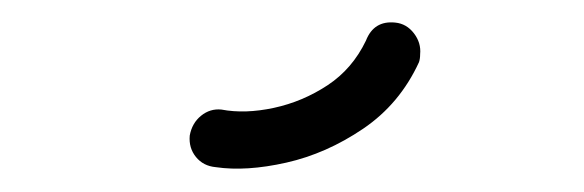

<svg xmlns="http://www.w3.org/2000/svg" viewBox="-20 -652 517 170"><path d="M304 -616Q311 -634 330 -632Q340 -631 346.5 -622.5Q353 -614 352 -604Q352 -600 351 -597Q334 -560 301.5 -538Q269 -516 233.5 -508Q198 -500 171 -504Q160 -505 153.5 -513Q147 -521 148 -532Q150 -543 158 -549.5Q166 -556 176 -555Q197 -551 222.5 -556.5Q248 -562 270 -576.5Q292 -591 304 -616Z"/></svg>

Font: Libertine Sup
Style: Regular
Weight: 400
Designer: Bastien Sozeau
Foundry: NBR — Bastien Sozeau
Version: Version 2.003; ttfautohint (v1.8.4.7-5d5b);gftools[0.9.33]